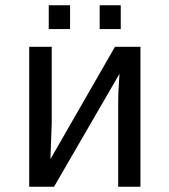

<svg xmlns="http://www.w3.org/2000/svg" viewBox="-20 -705 640 725"><path d="M175.3 -528.3V-239.3L170.4 -104L414.1 -528.3H510.3V0H426.3V-322.3Q426.3 -354 429.7 -402.8L431.2 -426.3L184.1 0H90.3V-528.3ZM356.4 -595.2V-685.1H436V-595.2ZM164.1 -595.2V-685.1H244.6V-595.2Z"/></svg>

Font: Cousine
Style: Regular
Weight: 400
Monospace: yes
Designer: Steve Matteson
Foundry: Ascender Corporation
Version: Version 1.20